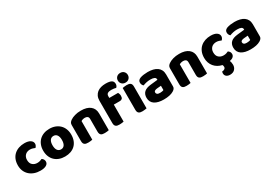

<svg xmlns="http://www.w3.org/2000/svg" viewBox="46 -1806 4424 3106"><g transform="rotate(-30 2258.5 -253.0)"><path d="M326 -367Q301 -367 278.5 -359Q256 -351 239.5 -335.5Q223 -320 213 -297Q203 -274 203 -243Q203 -181 238.5 -150Q274 -119 325 -119Q355 -119 377 -126Q399 -133 416 -141Q436 -127 446 -110.5Q456 -94 456 -71Q456 -30 417 -7.5Q378 15 309 15Q246 15 195 -3.5Q144 -22 107.5 -55.5Q71 -89 51 -136Q31 -183 31 -240Q31 -306 52.5 -355.5Q74 -405 111 -437Q148 -469 196.5 -485Q245 -501 299 -501Q371 -501 410 -475Q449 -449 449 -408Q449 -389 440 -372.5Q431 -356 419 -344Q402 -352 378 -359.5Q354 -367 326 -367Z M1029 -243Q1029 -181 1010 -132.5Q991 -84 956.5 -51Q922 -18 874 -1Q826 16 767 16Q708 16 660 -2Q612 -20 577.5 -53.5Q543 -87 524 -135Q505 -183 505 -243Q505 -302 524 -350Q543 -398 577.5 -431.5Q612 -465 660 -483Q708 -501 767 -501Q826 -501 874 -482.5Q922 -464 956.5 -430.5Q991 -397 1010 -349Q1029 -301 1029 -243ZM679 -243Q679 -182 702.5 -149.5Q726 -117 768 -117Q810 -117 832.5 -150Q855 -183 855 -243Q855 -303 832 -335.5Q809 -368 767 -368Q725 -368 702 -335.5Q679 -303 679 -243Z M1420 -308Q1420 -339 1402.5 -353.5Q1385 -368 1355 -368Q1335 -368 1315.5 -363Q1296 -358 1282 -348V-1Q1272 2 1250.5 5Q1229 8 1206 8Q1184 8 1166.5 5Q1149 2 1137 -7Q1125 -16 1118.5 -31.5Q1112 -47 1112 -72V-372Q1112 -399 1123.5 -416Q1135 -433 1155 -447Q1189 -471 1240.5 -486Q1292 -501 1355 -501Q1468 -501 1529 -451.5Q1590 -402 1590 -314V-1Q1580 2 1558.5 5Q1537 8 1514 8Q1492 8 1474.5 5Q1457 2 1445 -7Q1433 -16 1426.5 -31.5Q1420 -47 1420 -72Z M1697 -486Q1697 -537 1714.5 -573.5Q1732 -610 1762 -633.5Q1792 -657 1832.5 -668Q1873 -679 1919 -679Q1993 -679 2028 -659.5Q2063 -640 2063 -593Q2063 -573 2054.5 -557Q2046 -541 2036 -533Q2017 -538 1996.5 -541.5Q1976 -545 1949 -545Q1906 -545 1882 -530.5Q1858 -516 1858 -480V-448H2022Q2028 -437 2033.5 -420.5Q2039 -404 2039 -384Q2039 -349 2023.5 -333.5Q2008 -318 1982 -318H1867V-1Q1857 2 1835.5 5Q1814 8 1791 8Q1769 8 1751.5 5Q1734 2 1722 -7Q1710 -16 1703.5 -31.5Q1697 -47 1697 -72ZM2118 -621Q2118 -659 2143.5 -685Q2169 -711 2211 -711Q2253 -711 2278.5 -685Q2304 -659 2304 -621Q2304 -583 2278.5 -557Q2253 -531 2211 -531Q2169 -531 2143.5 -557Q2118 -583 2118 -621ZM2296 -1Q2285 1 2263.5 4.5Q2242 8 2220 8Q2198 8 2180.5 5Q2163 2 2151 -7Q2139 -16 2132.5 -31.5Q2126 -47 2126 -72V-479Q2137 -481 2158.5 -484.5Q2180 -488 2202 -488Q2224 -488 2241.5 -485Q2259 -482 2271 -473Q2283 -464 2289.5 -448.5Q2296 -433 2296 -408Z M2612 -108Q2629 -108 2649.5 -111.5Q2670 -115 2680 -121V-201L2608 -195Q2580 -193 2562 -183Q2544 -173 2544 -153Q2544 -133 2559.5 -120.5Q2575 -108 2612 -108ZM2604 -501Q2658 -501 2702.5 -490Q2747 -479 2778.5 -456.5Q2810 -434 2827 -399.5Q2844 -365 2844 -318V-94Q2844 -68 2829.5 -51.5Q2815 -35 2795 -23Q2730 16 2612 16Q2559 16 2516.5 6Q2474 -4 2443.5 -24Q2413 -44 2396.5 -75Q2380 -106 2380 -147Q2380 -216 2421 -253Q2462 -290 2548 -299L2679 -313V-320Q2679 -349 2653.5 -361.5Q2628 -374 2580 -374Q2542 -374 2506 -366Q2470 -358 2441 -346Q2428 -355 2419 -373.5Q2410 -392 2410 -412Q2410 -438 2422.5 -453.5Q2435 -469 2461 -480Q2490 -491 2529.5 -496Q2569 -501 2604 -501Z M3256 -308Q3256 -339 3238.5 -353.5Q3221 -368 3191 -368Q3171 -368 3151.5 -363Q3132 -358 3118 -348V-1Q3108 2 3086.5 5Q3065 8 3042 8Q3020 8 3002.5 5Q2985 2 2973 -7Q2961 -16 2954.5 -31.5Q2948 -47 2948 -72V-372Q2948 -399 2959.5 -416Q2971 -433 2991 -447Q3025 -471 3076.5 -486Q3128 -501 3191 -501Q3304 -501 3365 -451.5Q3426 -402 3426 -314V-1Q3416 2 3394.5 5Q3373 8 3350 8Q3328 8 3310.5 5Q3293 2 3281 -7Q3269 -16 3262.5 -31.5Q3256 -47 3256 -72Z M3710 7Q3664 -3 3627 -25Q3590 -47 3564 -79Q3538 -111 3524 -151.5Q3510 -192 3510 -240Q3510 -306 3531.5 -355.5Q3553 -405 3590 -437Q3627 -469 3675.5 -485Q3724 -501 3778 -501Q3850 -501 3889 -475Q3928 -449 3928 -408Q3928 -389 3919 -372.5Q3910 -356 3898 -344Q3881 -352 3857 -359.5Q3833 -367 3805 -367Q3780 -367 3757.5 -359Q3735 -351 3718.5 -335.5Q3702 -320 3692 -297Q3682 -274 3682 -243Q3682 -181 3717.5 -150Q3753 -119 3804 -119Q3834 -119 3856 -126Q3878 -133 3895 -141Q3915 -127 3925 -110.5Q3935 -94 3935 -71Q3935 -40 3911.5 -19Q3888 2 3845 10Q3853 24 3857 47Q3861 70 3861 87Q3861 138 3829 171.5Q3797 205 3740 205Q3699 205 3673 184.5Q3647 164 3647 126Q3647 109 3651 96Q3683 94 3701 80.5Q3719 67 3719 44Q3719 34 3716.5 24.5Q3714 15 3710 7Z M4233 -108Q4250 -108 4270.5 -111.5Q4291 -115 4301 -121V-201L4229 -195Q4201 -193 4183 -183Q4165 -173 4165 -153Q4165 -133 4180.5 -120.5Q4196 -108 4233 -108ZM4225 -501Q4279 -501 4323.5 -490Q4368 -479 4399.5 -456.5Q4431 -434 4448 -399.5Q4465 -365 4465 -318V-94Q4465 -68 4450.5 -51.5Q4436 -35 4416 -23Q4351 16 4233 16Q4180 16 4137.5 6Q4095 -4 4064.5 -24Q4034 -44 4017.5 -75Q4001 -106 4001 -147Q4001 -216 4042 -253Q4083 -290 4169 -299L4300 -313V-320Q4300 -349 4274.5 -361.5Q4249 -374 4201 -374Q4163 -374 4127 -366Q4091 -358 4062 -346Q4049 -355 4040 -373.5Q4031 -392 4031 -412Q4031 -438 4043.5 -453.5Q4056 -469 4082 -480Q4111 -491 4150.5 -496Q4190 -501 4225 -501Z"/></g></svg>

Font: Baloo Bhai
Style: Regular
Weight: 400
Designer: Supriya Tembe, Noopur Datye and Ek Type
Foundry: Ek Type
Version: Version 1.443;PS 1.000;hotconv 16.6.51;makeotf.lib2.5.65220;